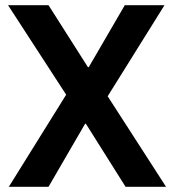

<svg xmlns="http://www.w3.org/2000/svg" viewBox="-20 -720 671 740"><path d="M14 0 235 -355 11 -700H167L319 -461H322L461 -700H614L395 -349L620 0H464L311 -243H308L167 0Z"/></svg>

Font: DM Sans 36pt
Style: Bold
Weight: 700
Version: Version 4.004;gftools[0.9.30]